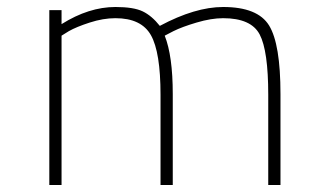

<svg xmlns="http://www.w3.org/2000/svg" viewBox="-20 -529 915 549"><path d="M156 0H121V-500H156V-460Q234 -509 310 -509Q362 -509 388 -496.5Q414 -484 437 -455Q538 -509 618 -509Q717 -509 749.5 -456Q782 -403 782 -260V0H747V-258Q747 -384 722.5 -430.5Q698 -477 618 -477Q584 -477 542 -464.5Q500 -452 476 -440L451 -427Q474 -369 474 -260V0H439V-258Q439 -380 411.5 -428.5Q384 -477 310 -477Q275 -477 236.5 -464.5Q198 -452 177 -440L156 -427Z"/></svg>

Font: TypoPRO Titillium Maps
Style: 1 wt
Weight: 100
Designer: Campivisivi
Foundry: Accademia di Belle Arti di Urbino and students of MA course of Visual design
Version: Version 001.001